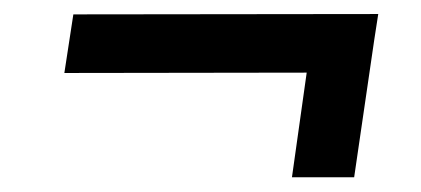

<svg xmlns="http://www.w3.org/2000/svg" viewBox="-20 -424 586 267"><path d="M69.5 -322.5 82 -404 506 -404.5 500.5 -369 472.5 -177.5H386L406.5 -323Z"/></svg>

Font: Public Sans Medium
Style: Italic
Weight: 500
Italic angle: -8°
Designer: The Public Sans project authors (U.S. Web Design System). Libre Franklin designed by Pablo Impallari and Rodrigo Fuenzal
Version: Version 1.007; ttfautohint (v1.8.1) -l 8 -r 50 -G 200 -x 14 